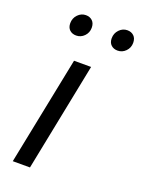

<svg xmlns="http://www.w3.org/2000/svg" viewBox="-132 -747 602 809"><g transform="rotate(20 168.5 -342.0)"><path d="M30.5 0 128.3 -486H204.8L107.6 0ZM99.8 -588.8Q81.9 -588.8 70.5 -599.4Q59.1 -610.1 59.1 -629.5Q59.1 -652 74.2 -667.8Q89.4 -683.7 110.2 -683.7Q128.1 -683.7 139.5 -672.8Q150.9 -661.9 150.9 -641.7Q150.9 -619.7 135.8 -604.2Q120.6 -588.8 99.8 -588.8ZM285.7 -588.8Q267.8 -588.8 256.4 -599.4Q244.9 -610.1 244.9 -629.5Q244.9 -652 260.1 -667.8Q275.2 -683.7 296.1 -683.7Q314 -683.7 325.4 -672.8Q336.8 -661.9 336.8 -641.7Q336.8 -619.7 321.6 -604.2Q306.5 -588.8 285.7 -588.8Z"/></g></svg>

Font: Source Sans Variable
Style: Italic
Weight: 200
Italic angle: -11°
Designer: Paul D. Hunt
Foundry: Adobe Systems Incorporated
Version: Version 3.006;hotconv 1.0.111;makeotfexe 2.5.65597